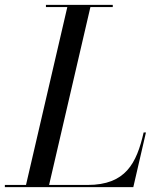

<svg xmlns="http://www.w3.org/2000/svg" viewBox="-65 -770 650 790"><path d="M483.5 0 535.5 -225H526C497 -98 452 -9 295 -9H137L307 -741H399V-750H124V-741H212L42 -9H-45V0Z"/></svg>

Font: Bodoni* 24pt
Style: Italic
Weight: 400
Italic angle: -13°
Version: Version 2.3